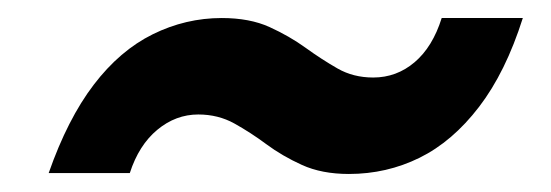

<svg xmlns="http://www.w3.org/2000/svg" viewBox="-20 -425 611 213"><path d="M367 -232Q337 -232 315 -242Q293 -252 275.5 -265Q258 -278 240 -288Q222 -298 200 -298Q175 -298 154.5 -281Q134 -264 124 -233H34Q55 -293 84 -331Q113 -369 149.5 -387Q186 -405 226 -405Q257 -405 279 -395Q301 -385 319 -372Q337 -359 354.5 -349Q372 -339 394 -339Q420 -339 440 -356Q460 -373 470 -405H560Q541 -345 511.5 -306.5Q482 -268 445.5 -250Q409 -232 367 -232Z"/></svg>

Font: DM Sans 20pt SemiBold
Style: Italic
Weight: 600
Italic angle: -10°
Version: Version 4.004;gftools[0.9.30]